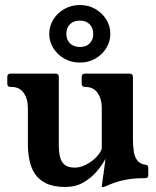

<svg xmlns="http://www.w3.org/2000/svg" viewBox="-20 -733 620 764"><path d="M240 11Q193 11 163.5 -3.5Q134 -18 118.5 -42Q103 -66 97 -96.5Q91 -127 91 -158V-304Q91 -339 74.5 -363Q58 -387 26 -387H22Q9 -387 9 -400V-427Q9 -440 22 -440H201Q214 -440 214 -427V-153Q214 -130 218.5 -110Q223 -90 236.5 -78Q250 -66 277 -66Q299 -66 321 -77Q343 -88 360.5 -105Q378 -122 385 -141V-304Q385 -339 368.5 -363Q352 -387 320 -387H319Q305 -387 305 -400V-427Q305 -440 319 -440H495Q509 -440 509 -427V-178Q509 -155 512 -132.5Q515 -110 526 -95Q537 -80 561 -77Q570 -76 570 -65V-36Q570 -24 558 -24Q515 -24 486.5 -19Q458 -14 437 -6.5Q416 1 396 10Q394 11 389 11H387Q385 11 385 9Q385 7 386.5 -4Q388 -15 391.5 -38.5Q395 -62 400 -102Q388 -78 365.5 -51.5Q343 -25 312 -7Q281 11 240 11ZM298 -484Q263.8 -484 236.4 -499.5Q209 -515 192.5 -540.9Q176 -566.7 176 -598Q176 -630 192.5 -656Q209 -682 236.4 -697.5Q263.8 -713 298 -713Q332 -713 359 -697.5Q386 -682 402.5 -656Q419 -630 419 -597.8Q419 -567 402.5 -541Q386 -515 359 -499.5Q332 -484 298 -484ZM244 -598.1Q244 -575 258.5 -560.5Q273.1 -546 298 -546Q322.5 -546 336.7 -560.2Q351 -574.5 351 -597.6Q351 -622 336.6 -636.5Q322.3 -651 297.6 -651Q273 -651 258.5 -636.8Q244 -622.5 244 -598.1Z"/></svg>

Font: Young Serif Light
Style: Regular
Weight: 300
Designer: Bastien Sozeau
Foundry: NBR — Bastien Sozeau
Version: Version 5.001